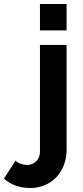

<svg xmlns="http://www.w3.org/2000/svg" viewBox="-134 -750 418 966"><path d="M19 196Q-19 196 -53 184.5Q-87 173 -114 149L-56 58Q-45 69 -29 74.5Q-13 80 3 80Q29 80 48 61.5Q67 43 67 14V-524H201V4Q201 46 187 81.5Q173 117 148.5 142.5Q124 168 90.5 182Q57 196 19 196ZM67 -597V-730H201V-597Z"/></svg>

Font: Oxford Sans
Style: Bold
Weight: 700
Designer: Matt McInerney, Pablo Impallari, Rodrigo Fuenzalida
Foundry: Matt McInerney, Pablo Impallari, Rodrigo Fuenzalida
Version: Version 3.000g; ttfautohint (v1.5) -l 8 -r 28 -G 28 -x 14 -D